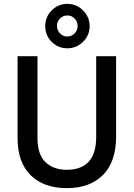

<svg xmlns="http://www.w3.org/2000/svg" viewBox="-20 -965 692 994"><path d="M290.5 -869Q275 -853 275 -831Q275 -809 290.5 -792.5Q306 -776 328.5 -776Q351 -776 366.5 -792.5Q382 -809 382 -831Q382 -853 366.5 -869Q351 -885 328.5 -885Q306 -885 290.5 -869ZM328.5 -945Q376 -945 410 -911Q444 -877 444 -829.5Q444 -782 410 -748.5Q376 -715 328.5 -715Q281 -715 247.5 -748.5Q214 -782 214 -829.5Q214 -877 247.5 -911Q281 -945 328.5 -945ZM581 -258Q581 -127 513 -59Q445 9 326 9Q207 9 139 -57.5Q71 -124 71 -250V-674H174V-251Q174 -165 215.5 -125.5Q257 -86 325 -86Q478 -86 478 -256V-674H581Z"/></svg>

Font: Hind Kochi Medium
Style: Regular
Weight: 500
Designer: Dhruvi Tolia
Foundry: Indian Type Foundry
Version: Version 0.702;PS 1.0;hotconv 1.0.81;makeotf.lib2.5.63406